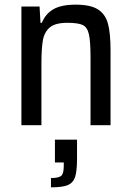

<svg xmlns="http://www.w3.org/2000/svg" viewBox="-20 -538 567 825"><path d="M72 -510H150L154 -440H160Q175 -478 209 -498Q243 -518 305 -518Q369 -518 401 -497.5Q433 -477 444 -436Q455 -395 455 -322V0H369V-289Q369 -361 362 -391Q355 -421 335.5 -430.5Q316 -440 269 -440Q218 -440 194.5 -420.5Q171 -401 164.5 -366Q158 -331 158 -265V0H72ZM254 176V160H216V62H311V143Q311 196 303 221.5Q295 247 272 257Q249 267 199 267V227Q233 227 243.5 217Q254 207 254 176Z"/></svg>

Font: Saira Semi Condensed
Style: Regular
Weight: 400
Width: 4
Designer: Hector Gatti with collaboration of the Omnibus-Type team
Foundry: Omnibus-Type
Version: Version 1.001; ttfautohint (v1.8)